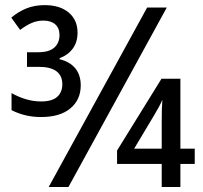

<svg xmlns="http://www.w3.org/2000/svg" viewBox="-20 -744 807 764"><path d="M173.8 0 565.4 -713.9H643.6L252.4 0ZM143.6 -278.3Q110.8 -278.3 81.8 -285.2Q52.7 -292 25.9 -305.7V-373.5Q53.7 -357.9 83.5 -349.1Q113.3 -340.3 143.6 -340.3Q187 -340.3 207.5 -358.6Q228 -377 228 -408.7Q228 -442.9 204.6 -460.4Q181.2 -478 134.3 -478H87.4V-536.1H131.3Q175.8 -536.1 196.3 -554.9Q216.8 -573.7 216.8 -604.5Q216.8 -632.3 199.7 -647.2Q182.6 -662.1 152.8 -662.1Q127.9 -662.1 106 -652.6Q84 -643.1 60.1 -625L24.9 -673.8Q53.2 -697.8 85.4 -710.7Q117.7 -723.6 157.7 -723.6Q218.8 -723.6 253.7 -693.8Q288.6 -664.1 288.6 -613.8Q288.6 -576.2 269.3 -550.3Q250 -524.4 217.3 -512.7V-508.3Q257.8 -498.5 279.5 -472.2Q301.3 -445.8 301.3 -404.3Q301.3 -347.2 260 -312.7Q218.8 -278.3 143.6 -278.3ZM623.5 0V-91.8H445.8V-145L622.6 -430.7H697.8V-152.3H754.9V-91.8H697.8V0ZM513.7 -152.3H623.5V-261.2Q623.5 -283.7 624 -305.9Q624.5 -328.1 626 -346.7Q621.1 -334.5 611.3 -316.7Q601.6 -298.8 592.3 -283.7Z"/></svg>

Font: Open Sans SemiCondensed Medium
Style: Regular
Weight: 500
Width: 4
Designer: Monotype Design Team
Foundry: Monotype Imaging Inc.
Version: Version 3.000